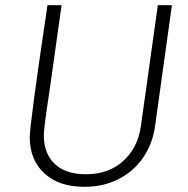

<svg xmlns="http://www.w3.org/2000/svg" viewBox="-20 -706 719 736"><path d="M216 -686 173 -380Q168 -347 160.5 -295.5Q153 -244 150.5 -220Q148 -196 148 -187Q148 -118 189.5 -78Q231 -38 309 -38Q396 -38 452 -88.5Q508 -139 520 -222L585 -686H639L574 -220Q564 -152 527 -99.5Q490 -47 432.5 -18.5Q375 10 306 10H302Q206 10 150 -41.5Q94 -93 94 -180Q94 -230 162 -686Z"/></svg>

Font: Chivo Thin Italic
Style: Regular
Weight: 100
Italic angle: -8.05°
Designer: Hector Gatti
Foundry: Omnibus-Type
Version: Version 1.007